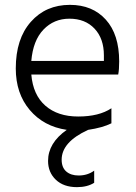

<svg xmlns="http://www.w3.org/2000/svg" viewBox="-20 -533 559 791"><path d="M408 -282H109C113.7 -338 130.3 -381 159 -411C187.7 -441 223.3 -456 266 -456C309.3 -456 343.8 -442.3 369.5 -415C395.2 -387.7 408 -351 408 -305ZM368 170C350 183.3 328.7 190 304 190C282.7 190 265.7 184.5 253 173.5C240.3 162.5 234 146.3 234 125C234 76.3 270.3 35.3 343 2C383 -4 415 -13 439 -25V-87C405 -64.3 359.3 -53 302 -53C246 -53 201 -67.8 167 -97.5C133 -127.2 113.7 -170 109 -226H467C469.7 -239.3 471 -257.3 471 -280C471 -354 452.7 -411.3 416 -452C379.3 -492.7 330 -513 268 -513C202 -513 148.3 -489.7 107 -443C65.7 -396.3 45 -332.3 45 -251C45 -182.3 64.2 -125.3 102.5 -80C140.8 -34.7 191.7 -7.3 255 2C203.7 38 178 80.7 178 130C178 161.3 188.7 187.2 210 207.5C231.3 227.8 260.3 238 297 238C325.7 238 349.3 232 368 220Z"/></svg>

Font: Hind Light
Style: Regular
Weight: 300
Designer: Manushi Parikh, Satya Rajpurohit
Foundry: Indian Type Foundry
Version: Version 1.201;PS 1.0;hotconv 1.0.78;makeotf.lib2.5.61930; tt